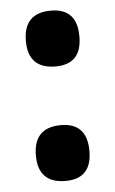

<svg xmlns="http://www.w3.org/2000/svg" viewBox="-44 -549 356 593"><g transform="rotate(-5 134.0 -253.0)"><path d="M51 -430Q51 -344 136 -344Q217 -344 217 -430Q217 -517 136 -517Q51 -517 51 -430ZM51 -75Q51 11 136 11Q217 11 217 -75Q217 -162 136 -162Q51 -162 51 -75Z"/></g></svg>

Font: Noto Sans Armenian ExtraCondensed Extra
Style: Regular
Weight: 800
Width: 3
Designer: Monotype Design Team
Foundry: Monotype Imaging Inc.
Version: Version 1.901